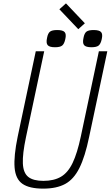

<svg xmlns="http://www.w3.org/2000/svg" viewBox="-20 -1104 656 1138"><path d="M236 14Q154 14 113 -14.5Q72 -43 66.5 -111Q61 -179 85 -295L192 -800H242L134 -291Q113 -192 115.5 -135.5Q118 -79 147.5 -55.5Q177 -32 237 -32Q300 -32 341.5 -56.5Q383 -81 410.5 -138.5Q438 -196 459 -295L566 -800H616L508 -291Q484 -175 450.5 -108Q417 -41 366 -13.5Q315 14 236 14ZM522 -824Q489 -824 478.5 -836.5Q468 -849 475 -880Q480 -907 492.5 -916.5Q505 -926 535 -926Q568 -926 579 -914Q590 -902 583 -872Q577 -844 564.5 -834Q552 -824 522 -824ZM306 -824Q273 -824 262.5 -836.5Q252 -849 259 -880Q264 -907 276.5 -916.5Q289 -926 319 -926Q352 -926 363 -914Q374 -902 367 -872Q361 -844 348.5 -834Q336 -824 306 -824ZM444 -931 332 -1049 371 -1084 483 -966Z"/></svg>

Font: Victor Mono Thin
Style: Italic
Weight: 100
Italic angle: -12°
Monospace: yes
Designer: Rune Bjørnerås
Version: Version 1.561;gftools[0.9.30]